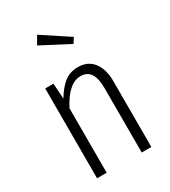

<svg xmlns="http://www.w3.org/2000/svg" viewBox="-190 -873 859 968"><g transform="rotate(-30 240.0 -389.0)"><path d="M400 -383V0H344V-376Q344 -488 269 -488Q198 -488 140 -375V0H84V-523H132L138 -433Q167 -482 200 -508Q233 -534 280 -534Q337 -534 368.5 -493.5Q400 -453 400 -383ZM184 -778 339 -676 320 -646 157 -731Z"/></g></svg>

Font: Fira Sans Extra Condensed Light
Style: Regular
Weight: 300
Width: 1
Designer: Carrois Corporate & Edenspiekermann AG
Foundry: Carrois Corporate GbR & Edenspiekermann AG
Version: Version 4.203